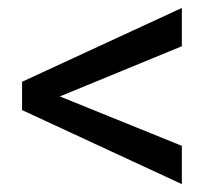

<svg xmlns="http://www.w3.org/2000/svg" viewBox="-20 -556 548 480"><path d="M97.2 -328.1 434.6 -191.4V-95.7L35.2 -280.8V-336.9ZM434.6 -440.4 97.7 -301.8 35.2 -294.9V-351.6L434.6 -536.1Z"/></svg>

Font: RobotoDEMO
Style: Regular
Weight: 400
Designer: Christian Robertson
Foundry: Google
Version: Version 2.136